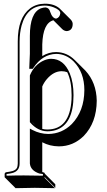

<svg xmlns="http://www.w3.org/2000/svg" viewBox="-20 -718 575 1029"><path d="M340.3 -331.1Q325.7 -336.4 310.5 -336.4Q267.6 -336.4 231 -293.9Q215.3 -275.4 206.5 -254.4V-27.3Q219.2 -23.9 232.9 -23.9Q354 -23.9 363.3 -184.1Q363.8 -196.3 363.8 -208Q363.8 -282.7 340.3 -331.1ZM168.9 -48.3 149.9 -66.9Q154.8 -61 159.2 -57.1Q164.6 -51.8 168.9 -48.3ZM266.1 -609.4Q210 -594.2 206.5 -480Q206.5 -474.1 206.5 -469.2V-417.5Q241.2 -439 281.2 -439Q338.9 -438 380.9 -396L437.5 -339.8Q496.6 -275.9 498.5 -178.2Q497.6 -60.5 428.7 10.7Q372.1 66.4 295.4 66.4Q246.6 65.9 206.5 44.4V204.1L210.9 205.1Q215.8 206.5 218.3 208Q219.7 210.9 220.2 212.9L276.4 269.5V288.6L220.2 231.9L217.8 233.9L274.4 290.5Q273.4 290.5 166.5 288.6L63.5 290.5L6.8 233.9L4.9 231.9V212.9Q6.8 206.5 13.2 205.1L32.2 202.1Q67.4 196.8 72.8 176.3Q74.7 168.5 75.2 158.2V-496.1Q75.2 -623 141.6 -673.3Q174.8 -697.8 220.2 -698.2Q270.5 -698.2 299.8 -672.4Q301.8 -670.4 302.2 -669.9L358.9 -613.3Q369.1 -602.1 369.6 -590.3Q369.6 -557.6 343.8 -552.2Q339.8 -551.8 337.4 -551.3Q323.7 -552.2 313.5 -562ZM140.1 -525.9Q140.1 -649.4 199.2 -673.3Q211.4 -677.7 224.1 -678.2Q243.2 -676.3 249 -654.3Q260.7 -619.6 281.2 -618.2Q300.3 -624 303.2 -647Q303.2 -665 266.6 -679.2Q243.2 -688 220.2 -688Q125.5 -688 95.7 -581.1Q85.4 -542.5 85 -496.1V158.2Q85 199.7 44.9 209.5Q39.1 210.9 33.7 211.9L15.1 214.8V223.6Q80.1 221.7 109.9 222.2Q143.6 222.2 210 223.6V214.8H209.5L190.4 211.9Q143.6 195.8 140.1 158.2V-28.8L154.8 -21Q194.3 -0.5 238.8 0Q312 -1 364.7 -53.2Q431.6 -122.6 432.1 -234.9Q432.1 -330.1 375 -388.2Q334 -428.7 281.2 -429.2Q208 -427.7 158.2 -353.5L155.3 -349.1H136.7L140.1 -430.2ZM140.1 -313 140.6 -314.9Q165 -373.5 218.8 -395.5Q237.3 -402.8 253.9 -402.8Q321.3 -402.8 354 -324.7Q374 -275.9 374 -208Q374 -50.3 277.8 -20.5Q256.8 -14.2 232.9 -14.2Q181.6 -15.6 142.6 -60.5L140.1 -63.5Z"/></svg>

Font: Linux Biolinum Shadow O
Style: Regular
Weight: 400
Designer: Philipp H. Poll
Foundry: Philipp H. Poll
Version: Version 1.0.4